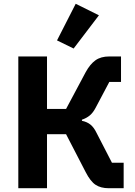

<svg xmlns="http://www.w3.org/2000/svg" viewBox="-20 -997 715 1017"><path d="M77 0ZM77 -698H229V-420H330L434 -615Q457 -657 485.5 -677.5Q514 -698 559 -698H621V-563H559L487 -427Q473 -400 455.5 -385.5Q438 -371 414 -363V-357Q440 -352 458.5 -337.5Q477 -323 491 -294L573 -135H635V0H556Q514 0 486.5 -18Q459 -36 434 -85L330 -286H229V0H77ZM370 -740 282 -783 381 -977 504 -916Z"/></svg>

Font: Aneliza ExtraBold
Style: Regular
Weight: 800
Designer: Mike Abbink, Paul van der Laan, Pieter van Rosmalen
Foundry: Bold Monday
Version: Version 3.001;September 8, 2019;FontCreator 11.5.0.2425 64-b